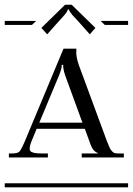

<svg xmlns="http://www.w3.org/2000/svg" viewBox="-29 -797 565 817"><path d="M275.9 -776.9 377 -678.2 353 -650.9 315.9 -692.9Q308.6 -701.7 297.4 -713.4Q286.1 -725.1 280.5 -731.4Q274.9 -737.8 270 -744.9Q265.1 -752 264.2 -756.8H259.8Q258.8 -752 253.9 -744.6Q249 -737.3 243.9 -731.4Q238.8 -725.6 227.3 -713.1Q215.8 -700.7 209 -692.9L171.9 -650.9L147 -678.2L248 -776.9ZM398.9 -708H516.1V-690.9H417ZM-8.8 -708H125L106.9 -690.9H-8.8ZM-8.8 -17.1H516.1V0H-8.8ZM8.8 -127V-144H20Q44.9 -144 52.7 -151.1Q60.5 -158.2 74.7 -191.4Q76.2 -194.8 77.1 -196.8L241.2 -589.8H295.9V-585Q293 -558.6 306.2 -521L425.8 -196.8Q434.6 -175.8 437.7 -168.2Q440.9 -160.6 447.8 -153.3Q454.6 -146 461.7 -145Q468.8 -144 482.9 -144H498V-127H318.8V-144H387.2V-146Q366.2 -153.3 356 -183.1L332 -249H127L105 -195.8Q92.3 -164.1 100.6 -154.1Q108.9 -144 147 -144H174.8V-127ZM321.8 -274.9 248 -477.1Q243.2 -490.7 241 -504.2Q238.8 -517.6 240.2 -520V-521H232.9V-520Q236.8 -514.2 222.2 -476.1L138.2 -274.9Z"/></svg>

Font: FoglihtenFr02
Style: Regular
Weight: 500
Version: Version 0.68